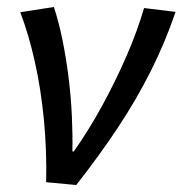

<svg xmlns="http://www.w3.org/2000/svg" viewBox="-20 -521 522 549"><path d="M112 0Q114 -91 105.5 -179Q97 -267 79.5 -345Q62 -423 38 -486L134 -501Q148 -459 158.5 -407.5Q169 -356 176 -300Q183 -244 185.5 -189.5Q188 -135 187 -88H191Q234 -149 272 -218.5Q310 -288 341 -359Q372 -430 392 -498L482 -487Q452 -399 411 -317.5Q370 -236 317 -156Q264 -76 198 8Z"/></svg>

Font: Source Sans 3 Medium
Style: Italic
Weight: 500
Italic angle: -11°
Designer: Paul D. Hunt
Foundry: Adobe
Version: Version 3.052;hotconv 1.1.0;makeotfexe 2.6.0